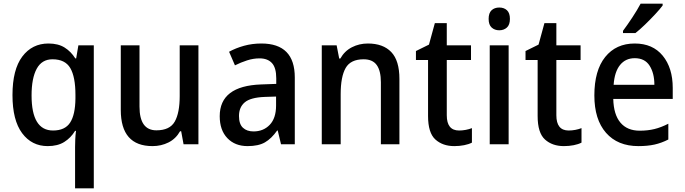

<svg xmlns="http://www.w3.org/2000/svg" viewBox="-20 -786 3730 1046"><path d="M389 15Q389 -3 390 -26.5Q391 -50 394 -73H389Q366 -35 330 -12.5Q294 10 240 10Q153 10 100.5 -60.5Q48 -131 48 -268Q48 -407 101.5 -478Q155 -549 244 -549Q297 -549 332 -527Q367 -505 390 -468H395L407 -539H491V240H389ZM269 -75Q334 -75 362 -118Q390 -161 391 -249V-269Q391 -367 363 -415Q335 -463 266 -463Q208 -463 180 -411.5Q152 -360 152 -266Q152 -75 269 -75Z M1061 -539V0H980L967 -71H961Q938 -30 898 -10Q858 10 811 10Q638 10 638 -187V-539H740V-205Q740 -76 832 -76Q905 -76 932 -123.5Q959 -171 959 -263V-539Z M1404 -549Q1586 -549 1586 -364V0H1511L1493 -75H1490Q1459 -31 1423.5 -10.5Q1388 10 1329 10Q1260 10 1218.5 -33.5Q1177 -77 1177 -153Q1177 -318 1403 -326L1485 -329V-359Q1485 -417 1461.5 -442.5Q1438 -468 1394 -468Q1360 -468 1326 -457Q1292 -446 1260 -430L1228 -504Q1264 -524 1309 -536.5Q1354 -549 1404 -549ZM1422 -258Q1345 -255 1313.5 -228.5Q1282 -202 1282 -154Q1282 -110 1303.5 -90Q1325 -70 1361 -70Q1415 -70 1449.5 -106Q1484 -142 1484 -211V-260Z M1984 -549Q2067 -549 2111.5 -502.5Q2156 -456 2156 -356V0H2055V-338Q2055 -400 2032.5 -431.5Q2010 -463 1961 -463Q1890 -463 1863 -415.5Q1836 -368 1836 -273V0H1733V-539H1814L1828 -467H1834Q1857 -508 1897 -528.5Q1937 -549 1984 -549Z M2481 -75Q2499 -75 2517.5 -78.5Q2536 -82 2551 -88V-9Q2534 0 2508.5 5Q2483 10 2455 10Q2392 10 2352 -26Q2312 -62 2312 -154V-459H2246V-508L2317 -543L2349 -660H2414V-539H2546V-459H2414V-158Q2414 -75 2481 -75Z M2700 -745Q2726 -745 2742 -730Q2758 -715 2758 -683Q2758 -651 2741.5 -636Q2725 -621 2700 -621Q2675 -621 2658.5 -636Q2642 -651 2642 -683Q2642 -715 2658 -730Q2674 -745 2700 -745ZM2751 -539V0H2648V-539Z M3078 -75Q3096 -75 3114.5 -78.5Q3133 -82 3148 -88V-9Q3131 0 3105.5 5Q3080 10 3052 10Q2989 10 2949 -26Q2909 -62 2909 -154V-459H2843V-508L2914 -543L2946 -660H3011V-539H3143V-459H3011V-158Q3011 -75 3078 -75Z M3438 -549Q3536 -549 3590.5 -482.5Q3645 -416 3645 -307V-247H3321Q3323 -162 3360 -118Q3397 -74 3465 -74Q3509 -74 3545.5 -83Q3582 -92 3621 -112V-26Q3584 -7 3546 1.5Q3508 10 3458 10Q3345 10 3281.5 -62.5Q3218 -135 3218 -266Q3218 -402 3277 -475.5Q3336 -549 3438 -549ZM3438 -469Q3388 -469 3358 -432Q3328 -395 3323 -324H3545Q3545 -387 3519 -428Q3493 -469 3438 -469ZM3590 -756Q3576 -737 3549.5 -708.5Q3523 -680 3494 -652Q3465 -624 3442 -606H3374V-618Q3398 -650 3425 -691Q3452 -732 3470 -766H3590Z"/></svg>

Font: Noto Sans Ethiopic SemiCondensed Medium
Style: Regular
Weight: 500
Width: 4
Designer: Monotype Design Team
Foundry: Monotype Imaging Inc.
Version: Version 2.102; ttfautohint (v1.8.4.7-5d5b)